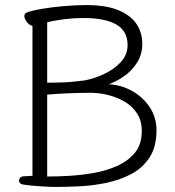

<svg xmlns="http://www.w3.org/2000/svg" viewBox="-20 -729 690 757"><path d="M108 -627Q96 -629 86 -642Q76 -655 76 -666Q76 -675 84 -679Q104 -687 144.5 -694Q185 -701 233 -705Q281 -709 320 -709Q399 -709 447.5 -688.5Q496 -668 518.5 -634Q541 -600 541 -557Q541 -514 520 -481.5Q499 -449 468.5 -428Q438 -407 409 -397Q459 -394 501.5 -370Q544 -346 570.5 -306Q597 -266 597 -215Q597 -150 569.5 -108Q542 -66 497 -42.5Q452 -19 399 -8Q346 3 293 5.5Q240 8 198 8Q176 8 138 5.5Q100 3 73 -1Q55 -4 55 -17Q55 -24 60.5 -29Q66 -34 75 -34Q83 -34 95.5 -35Q108 -36 108 -36ZM179 -403Q200 -403 225.5 -404Q251 -405 275 -407.5Q299 -410 314 -412Q351 -419 390 -437Q429 -455 456 -484Q483 -513 483 -551Q483 -607 438.5 -632.5Q394 -658 308 -658Q274 -658 235.5 -653.5Q197 -649 166 -641V-403ZM326 -363Q291 -363 245 -361Q199 -359 166 -356V-33Q201 -33 248.5 -35.5Q296 -38 346.5 -46.5Q397 -55 441 -74.5Q485 -94 512 -127Q539 -160 539 -212Q539 -253 520.5 -281.5Q502 -310 472.5 -327.5Q443 -345 409.5 -353.5Q376 -362 346 -363Z"/></svg>

Font: Moon Stars Kai T Light
Style: Regular
Weight: 300
Designer: GuiWonder
Version: Version 1.101